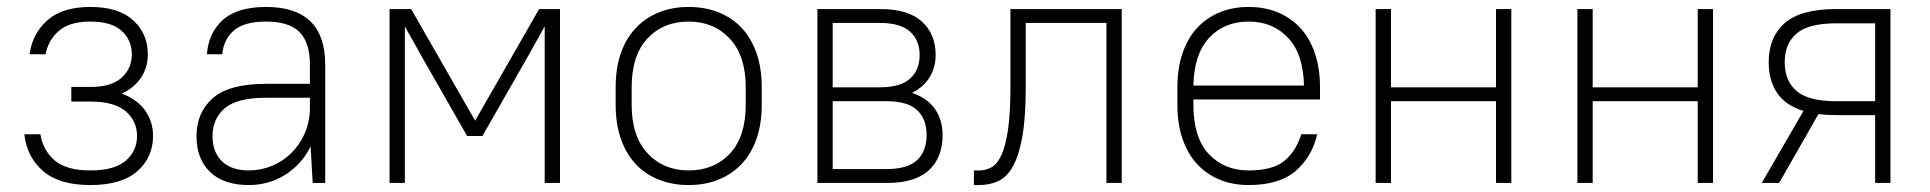

<svg xmlns="http://www.w3.org/2000/svg" viewBox="-20 -526 5550 552"><path d="M240 -506Q321 -506 363 -467.5Q405 -429 405 -370Q405 -333 386 -303.5Q367 -274 330 -257Q375 -240 397.5 -208Q420 -176 420 -135Q420 -74 375 -34Q330 6 240 6Q150 6 103.5 -34.5Q57 -75 50 -140H96Q104 -93 137.5 -64.5Q171 -36 240 -36Q309 -36 341.5 -64Q374 -92 374 -135Q374 -178 341.5 -206Q309 -234 240 -234H185V-276H240Q300 -276 329.5 -302.5Q359 -329 359 -370Q359 -411 329.5 -437.5Q300 -464 240 -464Q180 -464 149.5 -437.5Q119 -411 111 -370H65Q73 -429 116 -467.5Q159 -506 240 -506Z M695 6Q623 6 584 -31.5Q545 -69 545 -134Q545 -203 592 -244Q639 -285 745 -285H871V-340Q871 -404 841 -434Q811 -464 745 -464Q682 -464 652.5 -438.5Q623 -413 619 -370H575Q579 -431 620.5 -468.5Q662 -506 745 -506Q915 -506 915 -340V0H879L873 -105Q847 -53 800 -23.5Q753 6 695 6ZM695 -36Q730 -36 761.5 -49Q793 -62 817 -85.5Q841 -109 855 -140Q869 -171 871 -207V-245H745Q662 -245 626.5 -215Q591 -185 591 -134Q591 -89 618 -62.5Q645 -36 695 -36Z M1199 -352 1144 -450V0H1100V-500H1162L1346 -179L1530 -500H1590V0H1546V-450L1491 -352L1367 -135H1323Z M1960 6Q1913 6 1874 -9.5Q1835 -25 1807.5 -54.5Q1780 -84 1765 -127Q1750 -170 1750 -225V-275Q1750 -330 1765 -373Q1780 -416 1808 -445.5Q1836 -475 1874.5 -490.5Q1913 -506 1960 -506Q2007 -506 2046 -490.5Q2085 -475 2112.5 -445.5Q2140 -416 2155 -373Q2170 -330 2170 -275V-225Q2170 -170 2155 -127Q2140 -84 2112 -54.5Q2084 -25 2045.5 -9.5Q2007 6 1960 6ZM1960 -36Q2033 -36 2078.5 -84.5Q2124 -133 2124 -225V-275Q2124 -366 2078 -415Q2032 -464 1960 -464Q1887 -464 1841.5 -415.5Q1796 -367 1796 -275V-225Q1796 -134 1842 -85Q1888 -36 1960 -36Z M2330 -500H2510Q2591 -500 2630.5 -464Q2670 -428 2670 -368Q2670 -333 2653 -304.5Q2636 -276 2602 -259Q2646 -244 2668 -212.5Q2690 -181 2690 -138Q2690 -73 2650.5 -36.5Q2611 0 2530 0H2330ZM2374 -235V-40H2530Q2589 -40 2616.5 -65.5Q2644 -91 2644 -138Q2644 -184 2616.5 -209.5Q2589 -235 2530 -235ZM2374 -460V-275H2510Q2569 -275 2596.5 -300Q2624 -325 2624 -368Q2624 -410 2596.5 -435Q2569 -460 2510 -460Z M2780 -36H2795Q2814 -36 2830.5 -45Q2847 -54 2859 -80Q2871 -106 2878 -153Q2885 -200 2885 -276V-500H3205V0H3161V-460H2929V-276Q2929 -190 2919.5 -135Q2910 -80 2892.5 -48.5Q2875 -17 2850.5 -5.5Q2826 6 2795 6H2780Z M3570 6Q3524 6 3486.5 -9.5Q3449 -25 3422 -54Q3395 -83 3380 -126Q3365 -169 3365 -225V-275Q3365 -330 3380 -373.5Q3395 -417 3422 -446Q3449 -475 3486.5 -490.5Q3524 -506 3570 -506Q3616 -506 3653.5 -490.5Q3691 -475 3718 -446Q3745 -417 3760 -373.5Q3775 -330 3775 -275V-240H3411V-225Q3411 -131 3455 -83.5Q3499 -36 3570 -36Q3639 -36 3672.5 -63.5Q3706 -91 3721 -140H3767Q3752 -75 3705 -34.5Q3658 6 3570 6ZM3570 -464Q3500 -464 3456.5 -417.5Q3413 -371 3411 -280H3729Q3727 -371 3683 -417.5Q3639 -464 3570 -464Z M4281 -235H3979V0H3935V-500H3979V-275H4281V-500H4325V0H4281Z M4861 -235H4559V0H4515V-500H4559V-275H4861V-500H4905V0H4861Z M5065 -347Q5065 -419 5111 -459.5Q5157 -500 5260 -500H5415V0H5371V-195H5260Q5232 -195 5208 -198L5095 0H5045L5165 -207Q5113 -223 5089 -259Q5065 -295 5065 -347ZM5111 -347Q5111 -294 5145 -264.5Q5179 -235 5260 -235H5371V-459H5260Q5179 -459 5145 -429.5Q5111 -400 5111 -347Z"/></svg>

Font: Retni Sans Light
Style: Regular
Weight: 300
Designer: Vitaly Kuzmin
Foundry: ParaType Ltd.
Version: Version 1.00;March 2, 2019;FontCreator 11.5.0.2425 64-bit; t